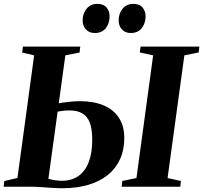

<svg xmlns="http://www.w3.org/2000/svg" viewBox="-28 -990 1078 1018"><path d="M302.5 8Q275.5 8 246 6Q216.5 4 187.8 2Q159 0 135 0H-8.5L-5.5 -30L64.5 -46.5L153 -696.5L89.5 -711.5L93.5 -743H397.5L394 -711.5L318.5 -696.5L228.5 -41.5Q244.5 -37.5 262.8 -34.5Q281 -31.5 299 -31.5Q351 -31.5 387.2 -56.5Q423.5 -81.5 442.2 -130Q461 -178.5 461 -249Q461 -304 448.5 -338.2Q436 -372.5 409.2 -388.5Q382.5 -404.5 340 -404.5Q320 -404.5 300.5 -401.8Q281 -399 266 -396L269 -438.5Q282 -442.5 303 -445.8Q324 -449 348.5 -451.2Q373 -453.5 397 -453.5Q469 -453.5 521.5 -431.2Q574 -409 602.5 -365.5Q631 -322 631 -258.5Q631 -195.5 608.5 -146Q586 -96.5 543.5 -62.2Q501 -28 440.2 -10Q379.5 8 302.5 8ZM617 0 620.5 -30.5 695.5 -46 784 -696.5 713 -712 717.5 -743H1029L1025.5 -712L949.5 -696.5L860.5 -46L931 -30.5L928 0ZM474.5 -815Q444.5 -815 427.2 -834.2Q410 -853.5 410 -882.5Q410.5 -919 431.5 -944.2Q452.5 -969.5 487.5 -969.5Q521 -969.5 537.2 -950Q553.5 -930.5 553 -902.5Q553 -866.5 533 -840.8Q513 -815 474.5 -815ZM665.5 -815Q635.5 -815 618.2 -834.2Q601 -853.5 601 -882.5Q601.5 -919 622.5 -944.2Q643.5 -969.5 678.5 -969.5Q712 -969.5 728 -950Q744 -930.5 744 -902.5Q743.5 -866.5 723.5 -840.8Q703.5 -815 665.5 -815Z"/></svg>

Font: Merriweather 96pt ExtraBold
Style: Italic
Weight: 800
Italic angle: -7.8°
Version: Version 2.101